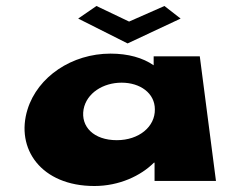

<svg xmlns="http://www.w3.org/2000/svg" viewBox="-20 -604 781 641"><path d="M406 -459 241 -542 302 -584 411 -532 529 -584 583 -542ZM72 -239C31 -108 117 17 295 17C378 17 450 -17 494 -61H496V0H701L647 -416H493V-386C457 -411 408 -425 349 -425C220 -425 106 -348 72 -239ZM259 -239C269 -293 324 -328 386 -328C448 -328 497 -293 497 -239C498 -181 444 -136 370 -136C293 -136 249 -181 259 -239Z"/></svg>

Font: Hussar Milosc
Style: Bold
Weight: 700
Foundry: Cannot Into Space Fonts
Version: Version 1.02